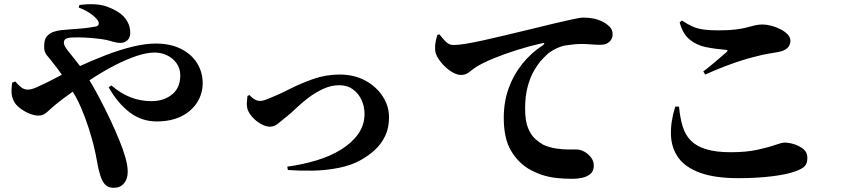

<svg xmlns="http://www.w3.org/2000/svg" viewBox="-20 -826 4040 917"><path d="M523 71Q498 71 483.5 57Q469 43 459 12Q450 -16 443.5 -54.5Q437 -93 426 -137Q417 -171 403 -215.5Q389 -260 367.5 -311Q346 -362 311 -414Q291 -446 273 -472.5Q255 -499 239 -518Q221 -542 205 -560.5Q189 -579 191 -607Q191 -637 203.5 -652Q216 -667 234.5 -673.5Q253 -680 272 -682Q291 -684 306 -685Q333 -687 358.5 -689Q384 -691 404.5 -694Q425 -697 436 -699Q457 -703 450 -723Q443 -738 418 -757Q393 -776 356 -790L359 -802Q442 -813 493.5 -793.5Q545 -774 570 -748Q587 -729 594.5 -710Q602 -691 602 -669Q602 -646 588.5 -633.5Q575 -621 554 -621Q538 -621 518.5 -627Q499 -633 484 -636Q469 -639 442.5 -642Q416 -645 385.5 -646.5Q355 -648 326 -647Q309 -647 297 -642Q285 -637 285 -621Q285 -609 302.5 -586Q320 -563 344 -534Q368 -505 386 -476Q420 -424 451.5 -364.5Q483 -305 508.5 -250.5Q534 -196 549 -158Q565 -121 577.5 -78.5Q590 -36 590 -6Q590 29 572 50Q554 71 523 71ZM728 -246Q656 -246 599 -289.5Q542 -333 499 -409L512 -418Q556 -380 603 -361.5Q650 -343 703 -343Q763 -343 802 -375Q841 -407 841 -466Q841 -499 823.5 -523.5Q806 -548 778.5 -561.5Q751 -575 718 -575Q681 -575 633 -559Q585 -543 533 -516.5Q481 -490 429.5 -457Q378 -424 330.5 -390.5Q283 -357 246 -327Q230 -314 217 -301.5Q204 -289 192 -281.5Q180 -274 163 -274Q145 -274 123 -282.5Q101 -291 81.5 -305Q62 -319 52 -333Q40 -351 36.5 -371.5Q33 -392 38 -431L53 -437Q66 -421 80.5 -409.5Q95 -398 112 -398Q131 -398 157 -410Q183 -422 210 -435Q277 -471 346.5 -503.5Q416 -536 483.5 -562Q551 -588 612.5 -603Q674 -618 724 -618Q794 -618 844.5 -592.5Q895 -567 921.5 -524Q948 -481 948 -429Q948 -378 921 -336Q894 -294 845 -270Q796 -246 728 -246Z M1352 -30Q1425 -40 1491.5 -60Q1558 -80 1609.5 -112Q1661 -144 1691 -186.5Q1721 -229 1721 -283Q1721 -317 1707 -348Q1693 -379 1666 -399Q1639 -419 1600 -419Q1561 -419 1522.5 -401Q1484 -383 1451 -357.5Q1418 -332 1393.5 -308.5Q1369 -285 1355 -274Q1324 -249 1307 -235Q1290 -221 1269 -221Q1250 -221 1228 -233Q1206 -245 1188 -264Q1170 -283 1163 -302Q1158 -319 1159 -336.5Q1160 -354 1162 -368L1172 -372Q1178 -364 1192 -354Q1206 -344 1222 -344Q1228 -344 1237 -346Q1246 -348 1257 -353Q1307 -372 1362 -400Q1417 -428 1477 -449Q1537 -470 1602 -470Q1672 -470 1725 -441Q1778 -412 1808 -365.5Q1838 -319 1838 -266Q1838 -215 1819.5 -176.5Q1801 -138 1770.5 -110Q1740 -82 1702 -61Q1657 -36 1596.5 -24Q1536 -12 1472.5 -11Q1409 -10 1355 -14Z M2715 28Q2674 28 2637.5 24Q2601 20 2568 9Q2535 -2 2504 -20Q2452 -52 2419 -109Q2386 -166 2386 -264Q2386 -339 2409 -403.5Q2432 -468 2474.5 -521Q2517 -574 2573 -610Q2580 -615 2579.5 -618.5Q2579 -622 2571 -620Q2512 -607 2450 -587.5Q2388 -568 2336 -546.5Q2284 -525 2254 -506Q2239 -496 2221.5 -482Q2204 -468 2182 -468Q2164 -468 2142.5 -480Q2121 -492 2102 -511Q2083 -530 2070.5 -551Q2058 -572 2058 -592Q2057 -611 2061 -629Q2065 -647 2069 -659L2079 -662Q2093 -643 2109 -627Q2125 -611 2146 -611Q2169 -611 2205 -617Q2241 -623 2289 -633.5Q2337 -644 2395 -658Q2453 -672 2520 -688Q2572 -701 2623 -713Q2674 -725 2712.5 -733.5Q2751 -742 2766 -742Q2789 -742 2811.5 -738Q2834 -734 2855 -724Q2876 -714 2891 -699Q2906 -684 2906 -662Q2906 -641 2890.5 -626.5Q2875 -612 2848 -612Q2827 -612 2803 -614Q2779 -616 2759 -616Q2726 -616 2684 -609.5Q2642 -603 2601 -573Q2589 -563 2570 -543Q2551 -523 2532 -491Q2513 -459 2500.5 -413.5Q2488 -368 2488 -307Q2488 -247 2502.5 -213Q2517 -179 2537.5 -161.5Q2558 -144 2574 -135Q2602 -122 2634.5 -117Q2667 -112 2694.5 -112Q2722 -112 2734 -112Q2753 -112 2772 -101Q2791 -90 2803.5 -73Q2816 -56 2816 -35Q2816 -9 2800 4.5Q2784 18 2761 23Q2738 28 2715 28Z M3508 25Q3395 25 3324.5 -0.5Q3254 -26 3220.5 -72Q3187 -118 3184.5 -180.5Q3182 -243 3205 -317H3223Q3228 -263 3240.5 -222Q3253 -181 3280 -154Q3307 -127 3353.5 -113Q3400 -99 3470 -99Q3544 -99 3596.5 -110.5Q3649 -122 3681.5 -133.5Q3714 -145 3728 -145Q3748 -145 3773.5 -137Q3799 -129 3817.5 -113.5Q3836 -98 3836 -73Q3836 -47 3824.5 -33.5Q3813 -20 3777 -7Q3735 8 3662.5 16.5Q3590 25 3508 25ZM3339 -485Q3366 -505 3397.5 -532Q3429 -559 3450 -577Q3461 -588 3446 -588Q3396 -592 3351.5 -601Q3307 -610 3274 -637Q3241 -664 3226 -719L3237 -728Q3264 -710 3287.5 -699.5Q3311 -689 3340 -685Q3369 -681 3409 -681Q3460 -681 3492.5 -685Q3525 -689 3547 -695Q3569 -701 3586 -705Q3603 -709 3622 -709Q3641 -709 3664 -703Q3687 -697 3707.5 -686.5Q3728 -676 3741.5 -662Q3755 -648 3755 -632Q3755 -589 3699 -578Q3675 -574 3646.5 -569Q3618 -564 3593 -557Q3562 -550 3522.5 -537.5Q3483 -525 3439 -508Q3395 -491 3348 -470Z"/></svg>

Font: Noto Serif SC ExtraLight ExtraBold
Style: Regular
Weight: 800
Version: Version 2.002-H1;hotconv 1.1.0;makeotfexe 2.6.0